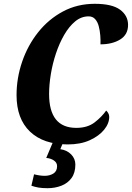

<svg xmlns="http://www.w3.org/2000/svg" viewBox="-20 -749 693 1009"><path d="M336 10Q208 10 137.5 -57.5Q67 -125 67 -249Q67 -339 96.5 -425Q126 -511 180.5 -579.5Q235 -648 310.5 -688.5Q386 -729 478 -729Q569 -729 611 -698Q653 -667 653 -618Q653 -567 611.5 -541.5Q570 -516 508 -516Q509 -537 507 -562.5Q505 -588 499 -611Q493 -634 480 -648.5Q467 -663 446 -663Q407 -663 375 -636.5Q343 -610 317.5 -566Q292 -522 274 -468Q256 -414 247 -358.5Q238 -303 238 -255Q238 -77 381 -77Q440 -77 477.5 -106Q515 -135 538 -168Q543 -164 548.5 -155Q554 -146 554 -135Q554 -100 527 -67Q500 -34 451.5 -12Q403 10 336 10ZM230 240Q201 240 181.5 236.5Q162 233 145 227L159 167Q190 175 215 175Q241 175 260.5 163Q280 151 280 124Q280 106 263.5 94.5Q247 83 223 81L261 -9H315L297 35Q332 40 354 62.5Q376 85 376 116Q376 159 356 186.5Q336 214 302.5 227Q269 240 230 240Z"/></svg>

Font: Noto Serif Condensed ExtraBold
Style: Italic
Weight: 800
Width: 3
Italic angle: -12°
Designer: Monotype Design Team
Foundry: Monotype Imaging Inc.
Version: Version 2.014; ttfautohint (v1.8.4.7-5d5b)